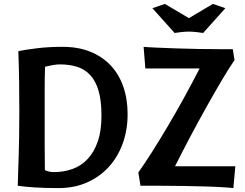

<svg xmlns="http://www.w3.org/2000/svg" viewBox="-20 -952 1256 984"><path d="M74 -690Q114 -698 172.5 -705Q231 -712 301 -712Q380 -712 441.5 -687.5Q503 -663 546 -618Q589 -573 611.5 -509Q634 -445 634 -367Q634 -285 608.5 -215.5Q583 -146 536.5 -95.5Q490 -45 425 -16.5Q360 12 280 12Q211 12 157.5 8.5Q104 5 71 0Q72 -48 73.5 -84.5Q75 -121 76 -160.5Q77 -200 78 -251Q79 -302 79 -379Q79 -456 78 -532.5Q77 -609 74 -690ZM287 -622Q270 -622 250.5 -618.5Q231 -615 211 -610Q209 -562 209 -502Q209 -442 209 -356Q209 -267 209 -202Q209 -137 210 -80Q231 -70 256 -70Q307 -70 351.5 -86Q396 -102 429 -137Q462 -172 481 -226.5Q500 -281 500 -359Q500 -435 485.5 -485.5Q471 -536 443 -566.5Q415 -597 375.5 -609.5Q336 -622 287 -622ZM1182 -644Q1154 -604 1116 -539.5Q1078 -475 1036 -400Q994 -325 952.5 -246.5Q911 -168 877 -100H1186L1176 12Q1161 10 1121 7.5Q1081 5 1027.5 3.5Q974 2 915 1Q856 0 804 0H700L689 -68Q721 -113 760 -174.5Q799 -236 841 -307Q883 -378 924.5 -453.5Q966 -529 1003 -601H725L716 -712Q735 -710 780.5 -708Q826 -706 882.5 -704Q939 -702 998 -701Q1057 -700 1103 -700H1173ZM761 -910 825 -932 948 -859 1071 -932 1135 -910 1021 -783Q1010 -785 988 -787.5Q966 -790 948 -790Q930 -790 908 -787.5Q886 -785 875 -783Z"/></svg>

Font: CantoraOne
Style: Regular
Weight: 400
Designer: Pablo Impallari, Rodrigo Fuenzalida
Foundry: Pablo Impallari
Version: Version 1.001; ttfautohint (v0.8) -G 200 -r 50